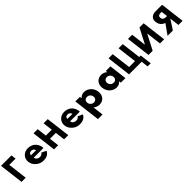

<svg xmlns="http://www.w3.org/2000/svg" viewBox="545 -2826 5210 5210"><g transform="rotate(-45 3149.5 -221.5)"><path d="M163.6 -562.9 233.3 -1.9H72.7L-13.4 -703.1H387.8L405 -562.9Z M1145 -232C1145.3 -238 1143.9 -249 1143.1 -256C1121 -436 990.7 -528 834.7 -528C679.7 -528 567.6 -406 586.1 -256C604.4 -107 746.3 15 901.3 15C1015.3 15 1104.8 -22 1150.9 -119L1015 -183C977.7 -137 954 -126 897 -126C852 -126 782.7 -153 773 -232ZM766 -330C763.2 -377 792.8 -413 853.8 -413C905.8 -413 946.4 -384 961 -330Z M1445.2 -283.2H1671.3L1705.8 -1.9H1865.6L1779.5 -703.1H1619.7L1654.1 -423.5H1428L1393.6 -703.1H1233.8L1319.9 -1.9H1479.7Z M2539 -232C2539.3 -238 2537.9 -249 2537.1 -256C2515 -436 2384.7 -528 2228.7 -528C2073.7 -528 1961.6 -406 1980.1 -256C1998.4 -107 2140.3 15 2295.3 15C2409.3 15 2498.8 -22 2544.9 -119L2409 -183C2371.7 -137 2348 -126 2291 -126C2246 -126 2176.7 -153 2167 -232ZM2160 -330C2157.2 -377 2186.8 -413 2247.8 -413C2299.8 -413 2340.4 -384 2355 -330Z M3279.9 -257C3261.5 -407 3141.7 -528 2991.7 -528C2921.7 -528 2865.5 -497 2832.6 -455H2830.6L2823.5 -513H2648.5L2743.4 260H2920.4L2882.5 -49C2929.5 -8 2989.3 15 3058.3 15C3208.3 15 3298.4 -107 3279.9 -257ZM3091.9 -257C3100.7 -186 3053.8 -136 2986.8 -136C2920.8 -136 2861.7 -186 2852.9 -257C2844.3 -327 2888.2 -377 2957.2 -377C3029.2 -377 3083.3 -327 3091.9 -257Z M3426.1 -256C3444.5 -106 3564.3 15 3714.3 15C3784.3 15 3840.5 -16 3873.4 -58H3875.4L3882.5 0H4057.5L3994.5 -513H3817.5L3823.5 -464C3776.5 -505 3716.7 -528 3647.7 -528C3497.7 -528 3407.6 -406 3426.1 -256ZM3614.1 -256C3605.3 -327 3652.2 -377 3719.2 -377C3785.2 -377 3844.3 -327 3853.1 -256C3861.7 -186 3817.8 -136 3748.8 -136C3676.8 -136 3622.7 -186 3614.1 -256Z M4567.2 -142.2H4341.1L4272.2 -703.2H4112.4L4198.5 -1.9H4682.8L4707.8 201.4H4827L4785.1 -139.6H4727.3L4658.1 -703.2H4498.3Z M5331.7 -436.1H5330L5104.6 -0.9H4944.8L4858.7 -702.1H5018.5L5072 -266.9H5073.7L5299 -702.1H5458.8L5544.9 -0.9H5385.1Z M6168.2 -703.1 6254.3 -1.9H6094.5L6060.5 -279L5880.3 -1.9H5677.2L5883 -291.7C5793.8 -318.9 5727.4 -389.5 5714.4 -494.9C5697.5 -632.6 5787.4 -703.1 5917.5 -703.1ZM6046.6 -392 6024.1 -575.6H6005.4C5945 -575.6 5873.3 -571.4 5884.1 -483.8C5894.8 -396.3 5967.6 -392 6027.9 -392Z"/></g></svg>

Font: Hussar
Style: BdOpOblOne
Weight: 700
Foundry: Cannot Into Space Fonts
Version: Version 2.00